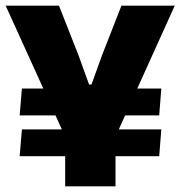

<svg xmlns="http://www.w3.org/2000/svg" viewBox="-20 -659 638 679"><path d="M543 -251H329.5L355.5 -346H550.5ZM49.5 -106.5 57.5 -201.5H550.5L543 -106.5ZM57.5 -346H240L267 -251H49.5ZM381 -159H218L0 -639H188.5L257.5 -464L295 -360H303.5L341 -464L409.5 -639H598ZM388.5 0H210.5V-320H388.5Z"/></svg>

Font: Anek Malayalam ExtraBold
Style: Regular
Weight: 800
Version: Version 1.003